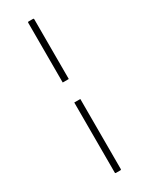

<svg xmlns="http://www.w3.org/2000/svg" viewBox="-215 -748 704 906"><g transform="rotate(-30 136.5 -295.5)"><path d="M153 -269V113Q153 115 152 116Q151 117 149 117H124Q122 117 121 116Q120 115 120 113V-269ZM120 -378V-704Q120 -706 121 -707Q122 -708 124 -708H149Q151 -708 152 -707Q153 -706 153 -704V-378Z"/></g></svg>

Font: Glory Thin Thin
Style: Regular
Weight: 250
Version: Version 1.011